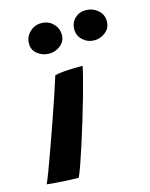

<svg xmlns="http://www.w3.org/2000/svg" viewBox="-125 -763 650 834"><g transform="rotate(-15 200.0 -346.0)"><path d="M124.5 1.5Q98 1.5 58.2 -0.8Q18.5 -3 -17.5 -7Q-11 -20 4 -59.5Q19 -99 38.2 -153.2Q57.5 -207.5 77.8 -265.2Q98 -323 115 -373.5Q132 -424 141.5 -455Q157.5 -459.5 181.2 -461.2Q205 -463 228.2 -463.5Q251.5 -464 266.5 -464Q263.5 -447 254.2 -410.8Q245 -374.5 231.5 -327Q218 -279.5 202.5 -228.8Q187 -178 172 -131.2Q157 -84.5 144.5 -49.2Q132 -14 124.5 1.5ZM346 -557.5Q316 -557.5 294.2 -577.2Q272.5 -597 272.5 -626.5Q272.5 -655.5 292.5 -674.8Q312.5 -694 340.5 -694Q372 -694 395.2 -674.5Q418.5 -655 418.5 -624.5Q418.5 -594 396 -575.8Q373.5 -557.5 346 -557.5ZM140.5 -552.5Q112 -552.5 89.2 -570Q66.5 -587.5 66.5 -616.5Q66.5 -647 88.2 -668.2Q110 -689.5 140 -689.5Q172.5 -689.5 193.5 -668.2Q214.5 -647 214.5 -617Q214.5 -589 192.2 -570.8Q170 -552.5 140.5 -552.5Z"/></g></svg>

Font: Grandstander SemiBold
Style: Italic
Weight: 600
Italic angle: -15°
Designer: Tyler Finck
Foundry: Etcetera Type Co
Version: Version 1.200; ttfautohint (v1.8.3)